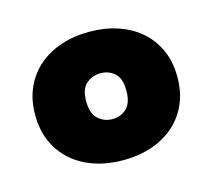

<svg xmlns="http://www.w3.org/2000/svg" viewBox="-57 -689 475 429"><g transform="rotate(-15 180.5 -474.5)"><path d="M345 -475Q345 -439 332.5 -411.5Q320 -384 298 -365Q276 -346 246 -336Q216 -326 181 -326Q145 -326 115 -336Q85 -346 63 -365Q41 -384 28.5 -411.5Q16 -439 16 -475Q16 -510 28.5 -537.5Q41 -565 63 -584Q85 -603 115 -613Q145 -623 181 -623Q216 -623 246 -613Q276 -603 298 -584Q320 -565 332.5 -537.5Q345 -510 345 -475ZM181 -527Q162 -527 148 -515Q134 -503 134 -475Q134 -446 148 -433.5Q162 -421 181 -421Q200 -421 213.5 -433.5Q227 -446 227 -475Q227 -503 213.5 -515Q200 -527 181 -527Z"/></g></svg>

Font: Baloo Thambi 2 ExtraBold
Style: Regular
Weight: 800
Designer: Aadarsh Rajan and Ek Type
Foundry: Ek Type
Version: Version 1.640;hotconv 1.0.111;makeotfexe 2.5.65597; ttfautoh